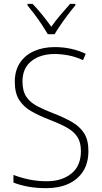

<svg xmlns="http://www.w3.org/2000/svg" viewBox="-20 -969 529 999"><path d="M440 -184Q440 -120 412 -77Q384 -34 335 -12Q286 10 222 10Q168 10 125.5 2Q83 -6 50 -19V-59Q85 -45 129.5 -35.5Q174 -26 223 -26Q302 -26 351.5 -66Q401 -106 401 -183Q401 -229 382 -257.5Q363 -286 325.5 -306.5Q288 -327 233 -348Q181 -368 141.5 -391Q102 -414 79.5 -449.5Q57 -485 57 -543Q57 -602 84 -642.5Q111 -683 158 -703.5Q205 -724 265 -724Q309 -724 350 -715Q391 -706 426 -689L412 -656Q373 -674 335.5 -681Q298 -688 264 -688Q191 -688 144 -651.5Q97 -615 97 -545Q97 -495 117 -465.5Q137 -436 173 -417Q209 -398 256 -380Q313 -358 354 -334.5Q395 -311 417.5 -276Q440 -241 440 -184ZM229 -791Q216 -813 197.5 -841Q179 -869 159 -895.5Q139 -922 123 -941V-949H149Q174 -924 200 -891.5Q226 -859 247 -830Q268 -860 293.5 -890Q319 -920 345 -949H372V-941Q355 -921 334.5 -894Q314 -867 295.5 -840Q277 -813 264 -791Z"/></svg>

Font: Noto Sans Gujarati SemiCondensed ExtraLight
Style: Regular
Weight: 200
Width: 4
Designer: Jelle Bosma - Monotype Design Team, Universal Thirst
Foundry: Monotype Imaging Inc.
Version: Version 2.106; ttfautohint (v1.8.4.7-5d5b)